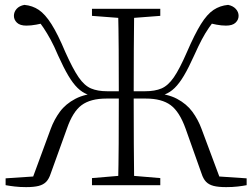

<svg xmlns="http://www.w3.org/2000/svg" viewBox="-20 -759 1034 787"><path d="M357 0V-29L488 -40H506L637 -29V0ZM357 -694V-723H637V-694L506 -684H488ZM464 0Q466 -83 466.5 -170Q467 -257 467 -359V-374Q467 -471 466.5 -556Q466 -641 464 -723H530Q529 -642 528.5 -557Q528 -472 528 -374V-359Q528 -258 528.5 -170.5Q529 -83 530 0ZM806 -48 741 -231Q716 -301 679.5 -328Q643 -355 578 -355H497V-385H575Q615 -385 642 -396.5Q669 -408 692.5 -442Q716 -476 746 -545Q778 -619 803.5 -660Q829 -701 855.5 -718.5Q882 -736 915 -739Q935 -735 946.5 -722.5Q958 -710 958 -694Q958 -678 945.5 -666Q933 -654 906 -654Q888 -654 867 -658Q846 -662 820 -668L872 -692Q852 -668 836.5 -645.5Q821 -623 807 -596.5Q793 -570 776 -532Q753 -481 734 -449Q715 -417 696 -398.5Q677 -380 654.5 -371.5Q632 -363 601 -358L603 -378Q666 -375 705.5 -354Q745 -333 768.5 -301Q792 -269 806 -231L884 -22L857 -37L991 -28V0Q976 3 954.5 5.5Q933 8 907 8Q875 8 855.5 3Q836 -2 824.5 -14Q813 -26 806 -48ZM188 -48Q181 -26 169.5 -14Q158 -2 138.5 3Q119 8 87 8Q62 8 40.5 5.5Q19 3 3 0V-28L138 -37L111 -22L188 -231Q202 -269 225.5 -301Q249 -333 289 -354Q329 -375 391 -378L392 -358Q362 -363 339.5 -371.5Q317 -380 298 -398.5Q279 -417 260 -449Q241 -481 218 -532Q202 -570 187.5 -596.5Q173 -623 158 -645.5Q143 -668 123 -692L173 -668Q150 -662 128.5 -658Q107 -654 88 -654Q62 -654 49.5 -666Q37 -678 37 -694Q37 -710 48 -722.5Q59 -735 80 -739Q113 -736 139 -718.5Q165 -701 191 -660Q217 -619 248 -545Q279 -476 302.5 -442Q326 -408 353 -396.5Q380 -385 419 -385H498V-355H416Q351 -355 314.5 -328Q278 -301 254 -231Z"/></svg>

Font: Noto Serif KR ExtraLight
Style: Regular
Weight: 200
Designer: Ryoko NISHIZUKA 西塚涼子 (kana & ideographs); Frank Grießhammer (Latin, Greek & Cyrillic); Wenlong ZHANG 张文龙 (bopomofo); San
Foundry: Adobe
Version: Version 2.002-H1;hotconv 1.1.0;makeotfexe 2.6.0